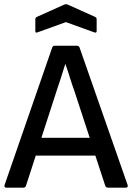

<svg xmlns="http://www.w3.org/2000/svg" viewBox="-21 -866 609 886"><path d="M9 0Q-3 0 0 -12L220 -647Q223 -655 232 -655H333Q343 -655 346 -647L568 -12Q571 0 559 0H478Q468 0 465 -8L419 -148H144L99 -9Q96 0 87 0ZM241 -449 170 -230H393L322 -447Q311 -477 301.5 -508Q292 -539 281 -570H280Q271 -540 261 -509.5Q251 -479 241 -449ZM153 -717Q142 -712 142 -723V-777Q142 -785 149 -788L276 -845Q283 -848 291 -845L418 -788Q425 -785 425 -777V-723Q425 -712 413 -717L283 -764Z"/></svg>

Font: Sofia Sans Medium
Style: Regular
Weight: 500
Designer: Botio Nikoltchev, Ani Petrova
Foundry: lettersoup
Version: Version 4.101; ttfautohint (v1.8.4.7-5d5b)